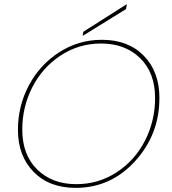

<svg xmlns="http://www.w3.org/2000/svg" viewBox="-20 -903 832 931"><path d="M753 -428Q753 -251 635 -121.5Q517 8 347 8Q219 8 143 -69.5Q67 -147 67 -274Q67 -389 120 -489Q173 -589 267 -649.5Q361 -710 474 -710Q602 -710 677.5 -632.5Q753 -555 753 -428ZM88 -275Q88 -152 160.5 -81Q233 -10 350 -10Q457 -10 545.5 -67.5Q634 -125 683 -221Q732 -317 732 -428Q732 -550 659.5 -621Q587 -692 470 -692Q362 -692 273.5 -633.5Q185 -575 136.5 -479.5Q88 -384 88 -275ZM384 -749 595 -883 591 -859 381 -729Z"/></svg>

Font: Poppins Thin
Style: Italic
Weight: 250
Italic angle: -10°
Designer: Ninad Kale (Devanagari), Jonny Pinhorn (Latin)
Foundry: Indian Type Foundry
Version: Version 3.200;PS 1.000;hotconv 16.6.54;makeotf.lib2.5.65590